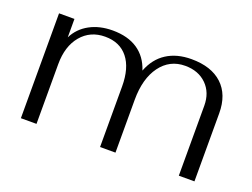

<svg xmlns="http://www.w3.org/2000/svg" viewBox="-83 -671 1107 843"><g transform="rotate(20 470.5 -250.0)"><path d="M70 -490H142V-404Q165 -450 211 -475Q257 -500 318 -500Q389 -500 435 -469Q481 -438 500 -379Q523 -439 570.5 -469.5Q618 -500 686 -500Q779 -500 830 -452.5Q881 -405 881 -318V0H808V-327Q808 -388 770 -425.5Q732 -463 670 -463Q598 -463 555 -404.5Q512 -346 512 -247V0H440V-283Q440 -369 402.5 -416Q365 -463 296 -463Q227 -463 185 -413Q143 -363 143 -279V0H70Z"/></g></svg>

Font: Fahkwang Light
Style: Regular
Weight: 300
Version: Version 1.000; ttfautohint (v1.6)